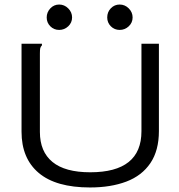

<svg xmlns="http://www.w3.org/2000/svg" viewBox="-20 -816 790 847"><path d="M377 11Q227 11 151 -53Q75 -117 75 -235V-623H165V-616Q159 -610 157.5 -603Q156 -596 156 -579V-234Q156 -147 211.5 -101.5Q267 -56 378 -56Q604 -56 604 -237V-623H681V-238Q681 -152 643.5 -96.5Q606 -41 537.5 -15Q469 11 377 11ZM241 -684Q218 -684 202 -700Q186 -716 186 -739Q186 -762 202 -779Q218 -796 241 -796Q264 -796 281 -779Q298 -762 298 -739Q298 -716 281 -700Q264 -684 241 -684ZM508 -684Q485 -684 469 -700Q453 -716 453 -739Q453 -763 469 -779.5Q485 -796 508 -796Q531 -796 548 -779Q565 -762 565 -739Q565 -716 548 -700Q531 -684 508 -684Z"/></svg>

Font: Inconsolata ExtraExpanded
Style: Regular
Weight: 400
Width: 8
Monospace: yes
Designer: Raph Levien, Cyreal, Brenton Simpson
Foundry: Raph Levien, Cyreal, Google
Version: Version 3.001; ttfautohint (v1.8.2.53-6de2)